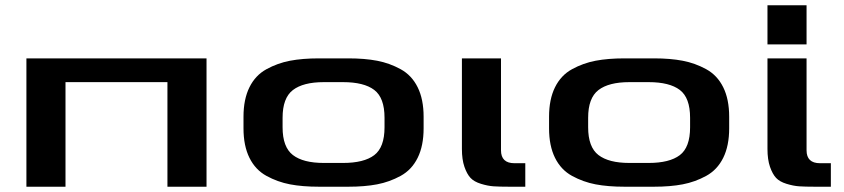

<svg xmlns="http://www.w3.org/2000/svg" viewBox="-20 -707 3196 727"><path d="M228 -396V0H80V-486H762V0H614V-396Z M1050 -261V-225Q1050 -150 1089 -120Q1128 -90 1206 -90H1279Q1358 -90 1397 -119.5Q1436 -149 1436 -225V-261Q1436 -337 1397 -366.5Q1358 -396 1279 -396H1206Q1128 -396 1089 -366Q1050 -336 1050 -261ZM1299 0H1188Q1125 0 1078 -9Q1031 -18 989 -41Q947 -64 924.5 -109.5Q902 -155 902 -221V-265Q902 -331 924.5 -376.5Q947 -422 989 -445Q1031 -468 1078 -477Q1125 -486 1188 -486H1299Q1361 -486 1408 -477Q1455 -468 1497 -445Q1539 -422 1561.5 -376.5Q1584 -331 1584 -265V-221Q1584 -155 1561.5 -109.5Q1539 -64 1497 -41Q1455 -18 1408 -9Q1361 0 1299 0Z M1877 -138Q1877 -89 1928 -89H1969V0H1909Q1871 0 1849 -1.5Q1827 -3 1801 -11Q1775 -19 1761.5 -33.5Q1748 -48 1738.5 -75.5Q1729 -103 1729 -143V-486H1877Z M2207 -261V-225Q2207 -150 2246 -120Q2285 -90 2363 -90H2436Q2515 -90 2554 -119.5Q2593 -149 2593 -225V-261Q2593 -337 2554 -366.5Q2515 -396 2436 -396H2363Q2285 -396 2246 -366Q2207 -336 2207 -261ZM2456 0H2345Q2282 0 2235 -9Q2188 -18 2146 -41Q2104 -64 2081.5 -109.5Q2059 -155 2059 -221V-265Q2059 -331 2081.5 -376.5Q2104 -422 2146 -445Q2188 -468 2235 -477Q2282 -486 2345 -486H2456Q2518 -486 2565 -477Q2612 -468 2654 -445Q2696 -422 2718.5 -376.5Q2741 -331 2741 -265V-221Q2741 -155 2718.5 -109.5Q2696 -64 2654 -41Q2612 -18 2565 -9Q2518 0 2456 0Z M3034 -486V-138Q3034 -89 3085 -89H3126V0H3066Q3028 0 3006 -1.5Q2984 -3 2958 -11Q2932 -19 2918.5 -33.5Q2905 -48 2895.5 -75.5Q2886 -103 2886 -143V-486ZM3034 -687V-539H2886V-687Z"/></svg>

Font: Aneo
Style: Bold
Weight: 700
Designer: Anastasios Pappas
Foundry: Anastasios Pappas
Version: Version 1.000